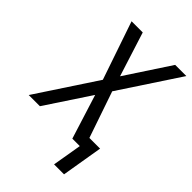

<svg xmlns="http://www.w3.org/2000/svg" viewBox="-265 -841 1130 1130"><g transform="rotate(45 300.0 -276.0)"><path d="M410 183 441 0H379L292 -277L109 0H16L261 -372L137 -735H230L318 -458L500 -735H593L348 -363L447 -74H536L493 183Z"/></g></svg>

Font: Iosevka Extended Oblique
Style: Regular
Weight: 400
Width: 7
Italic angle: -9°
Monospace: yes
Designer: Belleve Invis
Foundry: Belleve Invis
Version: Version 32.0.1; ttfautohint (v1.8.4)